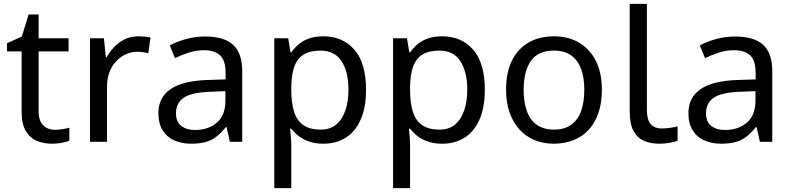

<svg xmlns="http://www.w3.org/2000/svg" viewBox="-20 -734 4099 994"><path d="M264 -62Q284 -62 305 -65.5Q326 -69 339 -73V-6Q325 1 299 5.5Q273 10 249 10Q207 10 171.5 -4.5Q136 -19 114 -55Q92 -91 92 -156V-468H16V-510L93 -545L128 -659H180V-536H335V-468H180V-158Q180 -109 203.5 -85.5Q227 -62 264 -62Z M696 -546Q711 -546 728.5 -544.5Q746 -543 759 -540L748 -459Q735 -462 719.5 -464Q704 -466 690 -466Q659 -466 631 -453Q603 -440 581 -416.5Q559 -393 546.5 -360Q534 -327 534 -286V0H446V-536H518L528 -438H532Q549 -468 573 -492.5Q597 -517 628 -531.5Q659 -546 696 -546Z M1042 -545Q1140 -545 1187 -502Q1234 -459 1234 -365V0H1170L1153 -76H1149Q1126 -47 1101.5 -27.5Q1077 -8 1045.5 1Q1014 10 969 10Q921 10 882.5 -7Q844 -24 822 -59.5Q800 -95 800 -149Q800 -229 863 -272.5Q926 -316 1057 -320L1148 -323V-355Q1148 -422 1119 -448Q1090 -474 1037 -474Q995 -474 957 -461.5Q919 -449 886 -433L859 -499Q894 -518 942 -531.5Q990 -545 1042 -545ZM1068 -259Q968 -255 929.5 -227Q891 -199 891 -148Q891 -103 918.5 -82Q946 -61 989 -61Q1057 -61 1102 -98.5Q1147 -136 1147 -214V-262Z M1655 -546Q1754 -546 1814.5 -477Q1875 -408 1875 -269Q1875 -178 1847.5 -115.5Q1820 -53 1770.5 -21.5Q1721 10 1654 10Q1613 10 1581 -1Q1549 -12 1526.5 -29.5Q1504 -47 1488 -68H1482Q1484 -51 1486 -25Q1488 1 1488 20V240H1400V-536H1472L1484 -463H1488Q1504 -486 1526.5 -505Q1549 -524 1580.5 -535Q1612 -546 1655 -546ZM1639 -472Q1585 -472 1552 -451.5Q1519 -431 1504 -390Q1489 -349 1488 -286V-269Q1488 -203 1502 -157Q1516 -111 1549.5 -87Q1583 -63 1641 -63Q1690 -63 1721.5 -90Q1753 -117 1768.5 -163.5Q1784 -210 1784 -270Q1784 -362 1748.5 -417Q1713 -472 1639 -472Z M2270 -546Q2369 -546 2429.5 -477Q2490 -408 2490 -269Q2490 -178 2462.5 -115.5Q2435 -53 2385.5 -21.5Q2336 10 2269 10Q2228 10 2196 -1Q2164 -12 2141.5 -29.5Q2119 -47 2103 -68H2097Q2099 -51 2101 -25Q2103 1 2103 20V240H2015V-536H2087L2099 -463H2103Q2119 -486 2141.5 -505Q2164 -524 2195.5 -535Q2227 -546 2270 -546ZM2254 -472Q2200 -472 2167 -451.5Q2134 -431 2119 -390Q2104 -349 2103 -286V-269Q2103 -203 2117 -157Q2131 -111 2164.5 -87Q2198 -63 2256 -63Q2305 -63 2336.5 -90Q2368 -117 2383.5 -163.5Q2399 -210 2399 -270Q2399 -362 2363.5 -417Q2328 -472 2254 -472Z M3096 -269Q3096 -202 3078.5 -150.5Q3061 -99 3028.5 -63Q2996 -27 2949.5 -8.5Q2903 10 2846 10Q2793 10 2748 -8.5Q2703 -27 2670 -63Q2637 -99 2618.5 -150.5Q2600 -202 2600 -269Q2600 -358 2630 -419.5Q2660 -481 2716 -513.5Q2772 -546 2849 -546Q2922 -546 2977.5 -513.5Q3033 -481 3064.5 -419.5Q3096 -358 3096 -269ZM2691 -269Q2691 -206 2707.5 -159.5Q2724 -113 2759 -88Q2794 -63 2848 -63Q2902 -63 2937 -88Q2972 -113 2988.5 -159.5Q3005 -206 3005 -269Q3005 -333 2988 -378Q2971 -423 2936.5 -447.5Q2902 -472 2847 -472Q2765 -472 2728 -418Q2691 -364 2691 -269Z M3393 10Q3349 10 3314.5 -4.5Q3280 -19 3260 -55.5Q3240 -92 3240 -157V-714H3329V-165Q3329 -117 3347.5 -93Q3366 -69 3406 -69Q3428 -69 3451.5 -72.5Q3475 -76 3488 -80V-6Q3474 1 3446.5 5.5Q3419 10 3393 10Z M3786 -545Q3884 -545 3931 -502Q3978 -459 3978 -365V0H3914L3897 -76H3893Q3870 -47 3845.5 -27.5Q3821 -8 3789.5 1Q3758 10 3713 10Q3665 10 3626.5 -7Q3588 -24 3566 -59.5Q3544 -95 3544 -149Q3544 -229 3607 -272.5Q3670 -316 3801 -320L3892 -323V-355Q3892 -422 3863 -448Q3834 -474 3781 -474Q3739 -474 3701 -461.5Q3663 -449 3630 -433L3603 -499Q3638 -518 3686 -531.5Q3734 -545 3786 -545ZM3812 -259Q3712 -255 3673.5 -227Q3635 -199 3635 -148Q3635 -103 3662.5 -82Q3690 -61 3733 -61Q3801 -61 3846 -98.5Q3891 -136 3891 -214V-262Z"/></svg>

Font: lguzrati25
Style: Book
Weight: 400
Designer: Jelle Bosma - Monotype Design Team, Universal Thirst
Foundry: Monotype Imaging Inc.
Version: Version 2.106